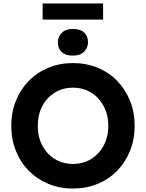

<svg xmlns="http://www.w3.org/2000/svg" viewBox="-20 -1078 842 1108"><path d="M401 10Q324 10 259 -17Q194 -44 146 -92.5Q98 -141 71.5 -207.5Q45 -274 45 -352Q45 -430 71.5 -496Q98 -562 146 -611Q194 -660 259 -687Q324 -714 401 -714Q478 -714 543.5 -687Q609 -660 656.5 -611Q704 -562 730.5 -496Q757 -430 757 -352Q757 -274 730.5 -208Q704 -142 656.5 -93Q609 -44 543.5 -17Q478 10 401 10ZM401 -132Q460 -132 506 -160.5Q552 -189 578.5 -238.5Q605 -288 605 -352Q605 -415 578.5 -465Q552 -515 506 -543.5Q460 -572 401 -572Q342 -572 296 -543.5Q250 -515 224 -465.5Q198 -416 198 -352Q198 -288 224 -238.5Q250 -189 296 -160.5Q342 -132 401 -132ZM401 -757Q358 -757 336 -777.5Q314 -798 314 -834Q314 -866 336.5 -888.5Q359 -911 401 -911Q443 -911 465.5 -890.5Q488 -870 488 -834Q488 -803 465.5 -780Q443 -757 401 -757ZM226 -965V-1058H575V-965Z"/></svg>

Font: Lexend Deca SemiBold
Style: Regular
Weight: 600
Designer: Bonnie Shaver-Troup, Thomas Jockin
Foundry: Lexend
Version: Version 1.008; ttfautohint (v1.8.4.7-5d5b)